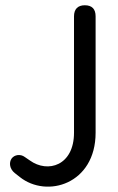

<svg xmlns="http://www.w3.org/2000/svg" viewBox="-20 -696 448 729"><path d="M36 -39 55 -24C158 58 343 3 343 -192V-634C343 -662 329 -676 302 -676C276 -676 261 -662 261 -634V-192C261 -68 162 -37 93 -87L74 -100C58 -112 35 -109 24 -94C13 -78 17 -54 36 -39Z"/></svg>

Font: SN Pro Book
Style: Regular
Weight: 350
Designer: Tobias Whetton
Foundry: Supernotes
Version: Version 1.003;Glyphs 3.3 (3324)